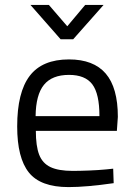

<svg xmlns="http://www.w3.org/2000/svg" viewBox="-20 -752 545 782"><path d="M50 0ZM50 -237Q50 -376 101 -443Q152 -510 261 -510Q361 -510 410.5 -452.5Q460 -395 460 -276L456 -219H126Q126 -157 139.5 -122Q153 -87 185.5 -71.5Q218 -56 276 -56Q305 -56 343 -57.5Q381 -59 412 -62L441 -65L443 -6Q332 10 259 10Q145 10 97.5 -49.5Q50 -109 50 -237ZM385 -279Q385 -370 356 -408.5Q327 -447 261 -447Q192 -447 159 -406.5Q126 -366 125 -279ZM179 -732 254 -645 327 -732H402L278 -592H227L104 -732Z"/></svg>

Font: Cairo
Style: Regular
Weight: 400
Designer: Mohamed Gaber, the designers of Titillium
Foundry: Kief Type Foundry
Version: Version 2.009; ttfautohint (v1.5.33-1714) -l 8 -r 50 -G 200 